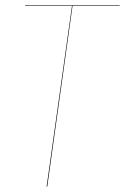

<svg xmlns="http://www.w3.org/2000/svg" viewBox="-20 -700 469 720"><path d="M429.2 -680.2 428.2 -678.2H252L157.2 0H154.8L250 -678.2H74.2V-680.2Z"/></svg>

Font: Fira Sans Compressed Two
Style: Italic
Weight: 100
Width: 3
Italic angle: -8°
Designer: Carrois Corporate & Edenspiekermann AG
Foundry: Carrois Corporate GbR & Edenspiekermann AG
Version: Version 4.203;PS 004.203;hotconv 1.0.88;makeotf.lib2.5.64775